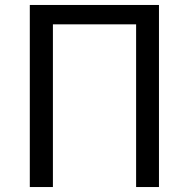

<svg xmlns="http://www.w3.org/2000/svg" viewBox="-20 -753 760 773"><path d="M100 0H193V-655H528V0H620V-733H100Z"/></svg>

Font: Noto Sans T Chinese Regular
Style: Regular
Weight: 400
Designer: Ryoko NISHIZUKA (kana & ideographs); Paul D. Hunt (Latin, Greek & Cyrillic); Wenlong ZHANG (bopomofo); Sandoll Communica
Foundry: Adobe Systems Incorporated
Version: Version 1.000;PS 1;hotconv 1.0.78;makeotf.lib2.5.61930